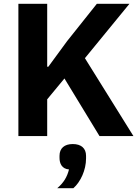

<svg xmlns="http://www.w3.org/2000/svg" viewBox="-20 -718 736 1013"><path d="M320 -304 505 0H684L428 -411L663 -698H491L334 -501L235 -366H229V-698H77V0H229V-194ZM364 42C320 42 294 64 294 104V115C294 144 306 173 344 176C334 216 316 246 282 275H367C405 242 434 179 434 118V104C434 64 408 42 364 42Z"/></svg>

Font: Braiins Sans
Style: Bold
Weight: 700
Designer: Mike Abbink, Paul van der Laan, Pieter van Rosmalen, Jiri Chlebus, Lubos Buracinsky
Foundry: Bold Monday, Sudetype
Version: Version 1.000;hotconv 1.0.109;makeotfexe 2.5.65596